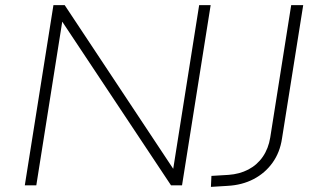

<svg xmlns="http://www.w3.org/2000/svg" viewBox="-20 -725 1248 751"><path d="M77 0 189 -705H233L664 -55H656L759 -705H804L692 0H649L217 -650H225L122 0ZM805 6 807 -37 874 -41Q917 -44 951.5 -62Q986 -80 1008 -112Q1030 -144 1037 -187L1119 -705H1166L1083 -183Q1075 -129 1046 -88.5Q1017 -48 972 -24.5Q927 -1 870 2Z"/></svg>

Font: Nunito Sans 10pt SemiExpanded ExtraLight
Style: Italic
Weight: 250
Width: 6
Italic angle: -9°
Designer: Vernon Adams
Foundry: Vernon Adams
Version: Version 3.101;gftools[0.9.27]